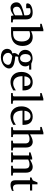

<svg xmlns="http://www.w3.org/2000/svg" viewBox="1666 -2444 1011 4382"><g transform="rotate(90 2171.0 -252.5)"><path d="M133 -129C133 -163 142 -181 164 -199C178 -210 198 -221 224 -232C250 -243 285 -254 330 -265V-92C295 -68 249 -45 207 -45C160 -45 133 -81 133 -129ZM264 -493C211 -493 160 -481 123 -463C89 -447 56 -421 56 -374C56 -351 71 -345 93 -345H166V-432C182 -439 210 -445 237 -445C302 -445 330 -412 330 -346V-303C257 -287 192 -271 136 -247C81 -224 33 -196 33 -121C33 -44 88 13 162 13C226 13 284 -24 330 -59L343 0H491V-39L443 -42C432 -43 422 -51 422 -63V-343C422 -447 370 -493 264 -493Z M691 -457V-737H651L522 -698V-665H598V0H742C792 0 835 -7 871 -20C968 -56 1028 -134 1028 -264C1028 -295 1024 -324 1016 -352C992 -432 931 -494 828 -494C773 -494 728 -474 690 -457ZM739 -47H707C701 -48 695 -48 690 -48V-419C714 -426 743 -435 773 -435C879 -435 926 -357 926 -244C926 -112 870 -47 739 -47Z M1263 -27C1286 -22 1315 -20 1340 -15C1392 -5 1459 8 1459 69C1459 81 1456 94 1450 108C1431 154 1383 186 1317 186C1294 186 1274 182 1258 174C1221 156 1186 121 1186 69C1186 17 1222 -10 1262 -25ZM1309 -451C1324 -451 1337 -448 1348 -441C1381 -422 1401 -381 1401 -329C1401 -264 1372 -206 1308 -206C1293 -206 1279 -209 1267 -216C1232 -235 1213 -274 1213 -327C1213 -395 1242 -450 1308 -450ZM1318 -491C1288 -491 1261 -487 1236 -479C1168 -458 1117 -408 1117 -321C1117 -301 1120 -283 1127 -266C1146 -217 1186 -184 1240 -171C1223 -153 1210 -136 1202 -120C1194 -104 1190 -89 1190 -76C1190 -55 1194 -45 1200 -30C1139 -19 1094 20 1094 91C1094 111 1098 130 1107 147C1135 204 1196 233 1282 233C1357 233 1422 208 1466 175C1503 147 1542 103 1542 45C1542 25 1537 8 1528 -6C1483 -74 1374 -86 1271 -95C1270 -96 1269 -99 1268 -104C1265 -126 1270 -149 1278 -163C1339 -159 1392 -175 1429 -200C1465 -225 1495 -264 1495 -322C1495 -361 1483 -388 1468 -412H1568V-461H1433C1400 -474 1365 -491 1317 -491Z M1718 -261H2042C2043 -266 2043 -271 2043 -276V-289C2043 -412 1980 -494 1856 -494C1822 -494 1791 -488 1762 -476C1677 -440 1621 -356 1621 -235C1621 -193 1627 -156 1640 -125C1673 -46 1743 13 1852 13C1869 13 1886 11 1902 8C1956 -3 2001 -24 2042 -49V-110C1993 -78 1946 -48 1884 -48C1765 -48 1718 -139 1718 -261ZM1942 -327V-305H1722C1727 -380 1766 -444 1845 -444C1912 -444 1942 -394 1942 -327Z M2272 -63V-737H2231L2103 -698V-665H2179V-63C2179 -54 2166 -42 2157 -42L2104 -39V0H2347V-39L2293 -42C2284 -42 2272 -54 2272 -63Z M2504 -261H2828C2829 -266 2829 -271 2829 -276V-289C2829 -412 2766 -494 2642 -494C2608 -494 2577 -488 2548 -476C2463 -440 2407 -356 2407 -235C2407 -193 2413 -156 2426 -125C2459 -46 2529 13 2638 13C2655 13 2672 11 2688 8C2742 -3 2787 -24 2828 -49V-110C2779 -78 2732 -48 2670 -48C2551 -48 2504 -139 2504 -261ZM2728 -327V-305H2508C2513 -380 2552 -444 2631 -444C2698 -444 2728 -394 2728 -327Z M3211 -494C3198 -494 3184 -492 3168 -488C3123 -476 3081 -453 3045 -433V-738H3005L2877 -699V-666H2952V-65C2952 -53 2942 -45 2931 -44L2883 -41V-2H3108V-41L3065 -44C3054 -45 3045 -53 3045 -65V-393C3074 -409 3111 -422 3154 -422C3222 -422 3253 -389 3253 -323V-65C3253 -53 3242 -45 3231 -44L3190 -41V-2H3413V-41L3368 -44C3357 -45 3346 -53 3346 -65V-344C3346 -435 3299 -495 3210 -495Z M3785 -494C3774 -494 3762 -492 3749 -489C3702 -477 3659 -454 3621 -432V-482H3580L3458 -444V-411H3528V-64C3528 -52 3518 -44 3507 -43L3458 -40V-1H3684V-40L3642 -43C3631 -44 3621 -52 3621 -64V-392C3651 -408 3688 -421 3731 -421C3798 -421 3827 -389 3827 -324V-64C3827 -52 3817 -44 3806 -43L3764 -40V-1H3985V-40L3941 -43C3930 -44 3920 -52 3920 -64V-340C3920 -433 3876 -494 3786 -494Z M4267 -44C4204 -44 4187 -88 4187 -153V-432H4328V-482H4187V-603H4143L4098 -497L4030 -465V-432H4094V-100C4094 -22 4124 12 4201 12C4255 12 4299 -4 4335 -21V-61C4317 -51 4294 -44 4266 -44Z"/></g></svg>

Font: Veleka
Style: Regular
Weight: 400
Designer: Stefan Peev, Context Ltd, 2016; SIL International, 1997-2014.
Foundry: Stefan Peev, Context Ltd, 2016
Version: Version 1.000